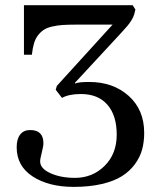

<svg xmlns="http://www.w3.org/2000/svg" viewBox="-20 -712 631 747"><path d="M44.9 -139.2Q44.9 -171.4 58.6 -188.7Q72.3 -206.1 97.2 -206.1Q148.9 -206.1 148.9 -154.8Q148.9 -143.1 142.6 -118.7Q136.2 -94.2 136.2 -84Q136.2 -56.2 176.3 -38.1Q216.3 -20 272 -20Q339.8 -20 387 -66.7Q434.1 -113.3 434.1 -188Q434.1 -263.2 397.7 -304.7Q361.3 -346.2 294.9 -346.2Q248 -346.2 221.2 -331.1L196.8 -362.8L201.2 -377.9L418 -616.2H275.9Q244.6 -616.2 223.4 -614.7Q202.1 -613.3 182.4 -608.6Q162.6 -604 150.4 -595.9Q138.2 -587.9 127.9 -574.7Q117.7 -561.5 112.3 -543.2Q106.9 -524.9 104 -499H73.2V-691.9H496.1L506.8 -674.8L502 -655.8Q499 -645 491 -632.3Q482.9 -619.6 475.3 -610.8Q467.8 -602.1 453.1 -585.9L271 -389.2L272.9 -387.2Q284.7 -393.1 327.1 -393.1Q419.9 -393.1 480.5 -339.1Q541 -285.2 541 -194.8Q541 -160.2 533 -130.4Q524.9 -100.6 504.9 -73.2Q484.9 -45.9 454.3 -26.6Q423.8 -7.3 376 3.9Q328.1 15.1 267.1 15.1Q169.4 15.1 107.2 -25.4Q44.9 -65.9 44.9 -139.2Z"/></svg>

Font: Heuristica
Style: Regular
Weight: 400
Version: Version 1.0.2